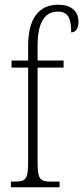

<svg xmlns="http://www.w3.org/2000/svg" viewBox="-20 -792 352 812"><path d="M26 0H232V-24H197C150 -24 139 -33 139 -105V-506H249V-536H139V-599C139 -683 161 -743 225 -743C271 -743 281 -709 281 -655C300 -655 312 -673 312 -698C312 -746 281 -772 226 -772C145 -772 99 -715 99 -598V-536H29V-506H99V-105C99 -33 88 -24 41 -24H26Z"/></svg>

Font: Noto Serif Lao ExtraCondensed ExtraLight
Style: Regular
Weight: 200
Width: 2
Designer: Monotype Design Team
Foundry: Monotype Imaging Inc.
Version: Version 2.003